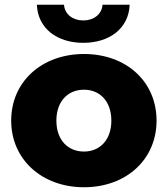

<svg xmlns="http://www.w3.org/2000/svg" viewBox="-20 -778 705 807"><path d="M333 -141C267 -141 217 -188 217 -271C217 -354 267 -401 333 -401C398 -401 448 -354 448 -271C448 -188 398 -141 333 -141ZM333 9C511 9 638 -108 638 -271C638 -435 511 -551 333 -551C156 -551 27 -435 27 -271C27 -108 156 9 333 9ZM330 -598C441 -598 521 -659 525 -758H411C408 -718 374 -692 330 -692C286 -692 252 -718 249 -758H135C139 -659 219 -598 330 -598Z"/></svg>

Font: Montserrat-Alt1 ExtBd
Style: Regular
Weight: 800
Designer: Differentunic
Foundry: Differentunic
Version: Version 7.222